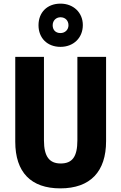

<svg xmlns="http://www.w3.org/2000/svg" viewBox="-20 -1027 667 1057"><path d="M313 -769C385 -769 436 -819 436 -889C436 -958 384 -1007 313 -1007C240 -1007 192 -959 192 -888C192 -818 240 -769 313 -769ZM313 -845C285 -845 270 -863 270 -888C270 -914 289 -932 313 -932C339 -932 357 -914 357 -888C357 -863 338 -845 313 -845ZM564 -250V-714H406V-255C406 -164 378 -127 314 -127C253 -127 222 -164 222 -254V-714H64V-247C64 -78 151 10 312 10C478 10 564 -83 564 -250Z"/></svg>

Font: Noto Sans Khmer Condensed ExtraBold
Style: Regular
Weight: 800
Width: 3
Designer: Danh Hong and the Monotype Design Team
Foundry: Monotype Imaging Inc.
Version: Version 2.004